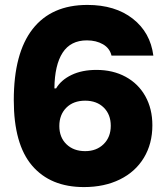

<svg xmlns="http://www.w3.org/2000/svg" viewBox="-20 -751 675 780"><path d="M36 -344Q36 -535 112.5 -633Q189 -731 335 -731Q448 -731 519.5 -675Q591 -619 603 -525H433Q426 -555 398.5 -571Q371 -587 333 -587Q267 -587 234.5 -537Q202 -487 201 -392H208Q228 -426 270.5 -446.5Q313 -467 372 -467Q439 -467 490.5 -439Q542 -411 570.5 -360Q599 -309 599 -242Q599 -167 564.5 -110Q530 -53 467 -22Q404 9 321 9Q185 9 110.5 -78Q36 -165 36 -344ZM430 -240Q430 -286 401.5 -314Q373 -342 326 -342Q278 -342 249.5 -313.5Q221 -285 221 -239Q221 -193 250 -165Q279 -137 326 -137Q372 -137 401 -165.5Q430 -194 430 -240Z"/></svg>

Font: Mona Sans ExtraBold
Style: Regular
Weight: 800
Designer: Deni Anggara
Foundry: GitHub
Version: Version 2.000